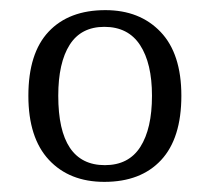

<svg xmlns="http://www.w3.org/2000/svg" viewBox="-20 -739 414 379"><path d="M36 -550Q36 -634 76 -676.5Q116 -719 188 -719Q256 -719 297 -676Q338 -633 338 -550Q338 -466 298 -423Q258 -380 186 -380Q117 -380 76.5 -423.5Q36 -467 36 -550ZM280 -550Q280 -614 256.5 -650Q233 -686 186 -686Q140 -686 117.5 -650.5Q95 -615 95 -550Q95 -413 187 -413Q234 -413 257 -449Q280 -485 280 -550Z"/></svg>

Font: Noto Serif Light
Style: Regular
Weight: 300
Designer: Monotype Design Team
Foundry: Monotype Imaging Inc.
Version: Version 1.001